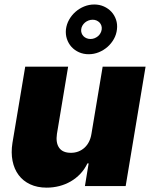

<svg xmlns="http://www.w3.org/2000/svg" viewBox="-20 -850 689 877"><path d="M36.9 -197.4 95.2 -545.5H291.2L240.1 -238.6Q234 -197.8 250.2 -174.9Q266.3 -152 304 -152Q322.1 -152 337.9 -158Q353.7 -164.1 365.9 -175.2Q378.2 -186.4 386.4 -202.4Q394.5 -218.4 397.7 -238.6L448.9 -545.5H644.9L554 0H367.9L384.9 -103.7H379.3Q366.5 -76.7 346.8 -55.9Q327.1 -35.2 302.7 -21.1Q278.4 -7.1 250.5 0Q222.7 7.1 193.2 7.1Q150.2 7.1 117.7 -8.2Q85.2 -23.4 65 -50.6Q44.7 -77.8 37.3 -115.2Q29.8 -152.7 36.9 -197.4ZM281.2 -715.9Q284.1 -739.3 295.6 -759.9Q307.2 -780.5 324.8 -796Q342.3 -811.4 364.5 -820.5Q386.7 -829.5 410.5 -829.5Q434.3 -829.5 454.5 -820.5Q474.8 -811.4 489 -796Q503.2 -780.5 510.1 -759.9Q517 -739.3 514.2 -715.9Q511.7 -692.5 500.2 -671.9Q488.6 -651.3 471.1 -635.8Q453.5 -620.4 431.3 -611.3Q409.1 -602.3 384.9 -602.3Q361.2 -602.3 340.9 -611.3Q320.7 -620.4 306.6 -635.8Q292.6 -651.3 285.7 -671.9Q278.8 -692.5 281.2 -715.9ZM393.5 -671.9Q403.1 -671.9 411.9 -675.4Q420.8 -679 427.7 -684.8Q434.7 -690.7 439.1 -698.9Q443.5 -707 444.6 -715.9Q445.7 -725.1 443 -733.1Q440.3 -741.1 434.7 -747Q429 -752.8 421 -756.4Q413 -759.9 403.4 -759.9Q393.5 -759.9 384.2 -756.4Q375 -752.8 368.1 -747Q361.2 -741.1 356.5 -733.1Q351.9 -725.1 350.9 -715.9Q349.8 -707 352.6 -698.9Q355.5 -690.7 361.2 -684.8Q366.8 -679 375.2 -675.4Q383.5 -671.9 393.5 -671.9Z"/></svg>

Font: Inter P Black
Style: Italic
Weight: 900
Italic angle: -9.40001°
Designer: Rasmus Andersson
Foundry: rsms
Version: Version 3.018;git-588b23468